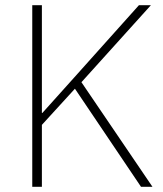

<svg xmlns="http://www.w3.org/2000/svg" viewBox="-20 -718 627 738"><path d="M268 -377 141 -238V0H104V-698H141V-284H143L266 -421L514 -698H560L293 -402L566 0H522Z"/></svg>

Font: IBM Plex Sans Hebrew ExtLt
Style: Regular
Weight: 200
Designer: Mike Abbink, Paul van der Laan, Pieter van Rosmalen, Yanek Iontef
Foundry: Bold Monday
Version: Version 1.3